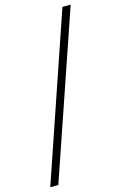

<svg xmlns="http://www.w3.org/2000/svg" viewBox="-142 -845 679 1081"><g transform="rotate(-15 197.0 -304.5)"><path d="M10 177H57L387 -786H339Z"/></g></svg>

Font: Noto Sans CJK Light
Style: Regular
Weight: 300
Designer: Ryoko NISHIZUKA (kana & ideographs); Paul D. Hunt (Latin, Greek & Cyrillic); Wenlong ZHANG (bopomofo); Sandoll Communica
Foundry: Adobe Systems Incorporated
Version: Version 1.000;PS 1;hotconv 1.0.78;makeotf.lib2.5.61930